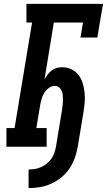

<svg xmlns="http://www.w3.org/2000/svg" viewBox="-20 -755 550 988"><path d="M127 213V117Q143 117 159 114.5Q175 112 191 105Q207 98 220.5 87Q234 76 244 62Q254 48 259.5 32Q265 16 268 0Q276 -47 283.5 -94.5Q291 -142 299 -189Q301 -202 302.5 -214.5Q304 -227 304 -239.5Q304 -252 303 -264Q302 -276 297.5 -287Q293 -298 284 -305.5Q275 -313 262 -313Q246 -313 231.5 -302.5Q217 -292 208 -277.5Q199 -263 194.5 -247.5Q190 -232 187 -216L167 -96H220V0H13V-96H55L145 -639H116V-735H510L481 -562H394L407 -639H257L209 -346Q216 -359 225 -371Q234 -383 246 -392.5Q258 -402 272.5 -405.5Q287 -409 301 -409Q326 -409 348.5 -398Q371 -387 385 -368Q399 -349 406 -325Q413 -301 415.5 -276Q418 -251 415.5 -225Q413 -199 409 -174L380 0Q375 29 365 57.5Q355 86 337.5 112Q320 138 295.5 158Q271 178 243 190.5Q215 203 185.5 208Q156 213 127 213Z"/></svg>

Font: Iosevka Slab Oblique
Style: Bold
Weight: 700
Italic angle: -9°
Monospace: yes
Designer: Belleve Invis
Foundry: Belleve Invis
Version: Version 11.1.1; ttfautohint (v1.8.3)